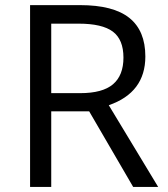

<svg xmlns="http://www.w3.org/2000/svg" viewBox="-20 -734 658 754"><path d="M181.2 -296.9V0H98.1V-713.9H293.9Q425.3 -713.9 488 -663.6Q550.8 -613.3 550.8 -512.2Q550.8 -370.6 407.2 -320.8L601.1 0H502.9L330.1 -296.9ZM181.2 -368.2H294.9Q382.8 -368.2 423.8 -403.1Q464.8 -438 464.8 -507.8Q464.8 -578.6 423.1 -609.9Q381.3 -641.1 289.1 -641.1H181.2Z"/></svg>

Font: Open Sans ACDW
Style: acdw
Weight: 400
Foundry: Ascender Corporation
Version: Version 1.10